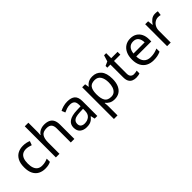

<svg xmlns="http://www.w3.org/2000/svg" viewBox="147 -1919 3318 3318"><g transform="rotate(-45 1806.0 -260.0)"><path d="M300 10Q229 10 173.5 -19Q118 -48 86.5 -109Q55 -170 55 -265Q55 -364 88 -426Q121 -488 177.5 -517Q234 -546 306 -546Q347 -546 385 -537.5Q423 -529 447 -517L420 -444Q396 -453 364 -461Q332 -469 304 -469Q250 -469 215 -446Q180 -423 163 -378Q146 -333 146 -266Q146 -202 163 -157Q180 -112 214 -89Q248 -66 299 -66Q343 -66 376.5 -75Q410 -84 438 -97V-19Q411 -5 378.5 2.5Q346 10 300 10Z M653 -537Q653 -518 651.5 -498Q650 -478 648 -462H654Q671 -490 697 -508Q723 -526 755 -535.5Q787 -545 821 -545Q886 -545 929.5 -524.5Q973 -504 995 -461Q1017 -418 1017 -349V0H930V-343Q930 -408 901 -440Q872 -472 810 -472Q720 -472 686.5 -421.5Q653 -371 653 -277V0H565V-760H653Z M1386 -545Q1484 -545 1531 -502Q1578 -459 1578 -365V0H1514L1497 -76H1493Q1470 -47 1445.5 -27.5Q1421 -8 1389.5 1Q1358 10 1313 10Q1240 10 1192 -28.5Q1144 -67 1144 -149Q1144 -229 1207 -272.5Q1270 -316 1401 -320L1492 -323V-355Q1492 -422 1463 -448Q1434 -474 1381 -474Q1339 -474 1301 -461.5Q1263 -449 1230 -433L1203 -499Q1238 -518 1286 -531.5Q1334 -545 1386 -545ZM1412 -259Q1312 -255 1273.5 -227Q1235 -199 1235 -148Q1235 -103 1262.5 -82Q1290 -61 1333 -61Q1401 -61 1446 -98.5Q1491 -136 1491 -214V-262Z M1999 -546Q2098 -546 2158.5 -477Q2219 -408 2219 -269Q2219 -178 2191.5 -115.5Q2164 -53 2114.5 -21.5Q2065 10 1998 10Q1936 10 1895.5 -13.5Q1855 -37 1832 -68H1826Q1828 -51 1830 -25Q1832 1 1832 20V240H1744V-536H1816L1828 -463H1832Q1848 -486 1870.5 -505Q1893 -524 1924.5 -535Q1956 -546 1999 -546ZM1983 -472Q1901 -472 1867.5 -426Q1834 -380 1832 -286V-269Q1832 -170 1864.5 -116.5Q1897 -63 1985 -63Q2034 -63 2065.5 -90Q2097 -117 2112.5 -163.5Q2128 -210 2128 -270Q2128 -362 2092.5 -417Q2057 -472 1983 -472Z M2538 -62Q2558 -62 2579 -65.5Q2600 -69 2613 -73V-6Q2599 1 2573 5.5Q2547 10 2523 10Q2481 10 2445.5 -4.5Q2410 -19 2388 -55Q2366 -91 2366 -156V-468H2290V-510L2367 -545L2402 -659H2454V-536H2609V-468H2454V-158Q2454 -109 2477.5 -85.5Q2501 -62 2538 -62Z M2927 -546Q2996 -546 3045.5 -516Q3095 -486 3121.5 -431.5Q3148 -377 3148 -304V-251H2781Q2783 -160 2827.5 -112.5Q2872 -65 2952 -65Q3003 -65 3042.5 -74.5Q3082 -84 3124 -102V-25Q3083 -7 3043 1.5Q3003 10 2948 10Q2872 10 2813.5 -21Q2755 -52 2722.5 -113.5Q2690 -175 2690 -264Q2690 -352 2719.5 -415Q2749 -478 2802.5 -512Q2856 -546 2927 -546ZM2926 -474Q2863 -474 2826.5 -433.5Q2790 -393 2783 -321H3056Q3055 -389 3024 -431.5Q2993 -474 2926 -474Z M3534 -546Q3549 -546 3566.5 -544.5Q3584 -543 3597 -540L3586 -459Q3573 -462 3557.5 -464Q3542 -466 3528 -466Q3487 -466 3451 -443.5Q3415 -421 3393.5 -380.5Q3372 -340 3372 -286V0H3284V-536H3356L3366 -438H3370Q3396 -482 3437 -514Q3478 -546 3534 -546Z"/></g></svg>

Font: Noto Sans Meetei Mayek
Style: Regular
Weight: 400
Designer: Monotype Design Team and Neelakash Kshetrimayum
Foundry: Monotype Imaging Inc.
Version: Version 2.002